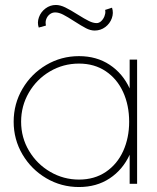

<svg xmlns="http://www.w3.org/2000/svg" viewBox="-20 -740 632 773"><path d="M532 -500V0H502V-117Q474 -56.5 421.5 -21.8Q369 13 298 13Q226.5 13 166.2 -22.5Q106 -58 70.5 -118.2Q35 -178.5 35 -250Q35 -322 70.5 -382.5Q106 -443 166.2 -478.5Q226.5 -514 298 -514Q369 -514 421.5 -479.2Q474 -444.5 502 -384V-500ZM298 -17Q360.5 -17 406.2 -48Q452 -79 476 -132Q500 -185 500 -250Q500 -316 475.8 -369.2Q451.5 -422.5 405.8 -453.2Q360 -484 298 -484Q234.5 -484 181 -452.5Q127.5 -421 96.2 -367.2Q65 -313.5 65 -250Q65 -186 97 -132.5Q129 -79 182.5 -48Q236 -17 298 -17ZM361 -617Q344.5 -617 326.5 -626.2Q308.5 -635.5 279 -654.5Q252 -672 234.5 -681Q217 -690 202 -690Q190.5 -690 181 -683Q171.5 -676 166.8 -664.5Q162 -653 164.5 -640Q164.5 -639 164.5 -638.2Q164.5 -637.5 165 -637L136 -629Q129 -649 136.8 -670.5Q144.5 -692 163.2 -706Q182 -720 205 -720Q222.5 -720 243 -710Q263.5 -700 293.5 -681Q320.5 -664 337.8 -655.5Q355 -647 369 -647Q379 -647 387.5 -655Q396 -663 400.5 -674.5Q405 -686 404 -695Q404 -696 403.8 -697.5Q403.5 -699 403 -700L431 -709Q438 -688 430.2 -666.5Q422.5 -645 403.8 -631Q385 -617 361 -617Z"/></svg>

Font: Urbanist
Style: Regular
Weight: 400
Designer: Corey Hu
Foundry: Corey Hu
Version: Version 1.2; befe77262ef67d88f1d94aa3d2e49ef1327b4483